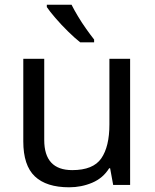

<svg xmlns="http://www.w3.org/2000/svg" viewBox="-20 -786 658 816"><path d="M533 -536V0H461L448 -71H444Q418 -29 372 -9.5Q326 10 274 10Q177 10 128 -36.5Q79 -83 79 -185V-536H168V-191Q168 -63 287 -63Q376 -63 410.5 -113Q445 -163 445 -257V-536ZM284 -766Q295 -744 311.5 -716.5Q328 -689 346.5 -663Q365 -637 380 -618V-606H321Q298 -624 269 -652.5Q240 -681 215.5 -709.5Q191 -738 179 -756V-766Z"/></svg>

Font: Noto Sans Anatolian Hieroglyphs
Style: Regular
Weight: 400
Designer: Monotype Design Team
Foundry: Monotype Imaging Inc.
Version: Version 2.001; ttfautohint (v1.8.4.7-5d5b)